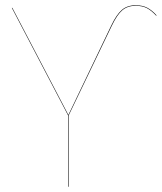

<svg xmlns="http://www.w3.org/2000/svg" viewBox="-20 -710 615 730"><path d="M239 -271 25 -680H27L240 -273L403 -613Q423 -655 443.5 -672.5Q464 -690 496 -690Q522 -690 540 -680.5Q558 -671 575 -652L574 -650Q556 -670 538.5 -679Q521 -688 496 -688Q465 -688 445 -671Q425 -654 405 -612L241 -271V0H239Z"/></svg>

Font: FiraGO Two
Style: Regular
Weight: 100
Designer: bBox Type
Foundry: bBox Type GmbH
Version: Version 1.001